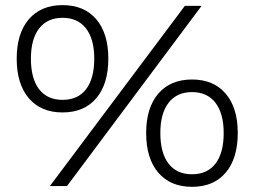

<svg xmlns="http://www.w3.org/2000/svg" viewBox="-20 -723 989 746"><path d="M400.9 -495.1Q400.9 -396.5 354 -341.3Q307.1 -286.1 223.1 -286.1Q139.2 -286.1 92 -341.3Q44.9 -396.5 44.9 -495.1Q44.9 -593.3 92 -648.2Q139.2 -703.1 223.1 -703.1Q307.1 -703.1 354 -648.2Q400.9 -593.3 400.9 -495.1ZM698.2 -700.2H763.2L240.2 0H173.8ZM100.1 -495.1Q100.1 -418 131.8 -376.5Q163.6 -335 223.1 -335Q282.7 -335 314.5 -376.5Q346.2 -418 346.2 -495.1Q346.2 -571.3 314.2 -612.5Q282.2 -653.8 223.1 -653.8Q164.1 -653.8 132.1 -612.5Q100.1 -571.3 100.1 -495.1ZM903.8 -206.1Q903.8 -107.4 856.9 -52.2Q810.1 2.9 726.1 2.9Q642.1 2.9 595 -52.2Q547.9 -107.4 547.9 -206.1Q547.9 -304.2 595 -359.1Q642.1 -414.1 726.1 -414.1Q810.1 -414.1 856.9 -359.1Q903.8 -304.2 903.8 -206.1ZM603 -206.1Q603 -128.9 634.8 -87.4Q666.5 -45.9 726.1 -45.9Q785.6 -45.9 817.4 -87.4Q849.1 -128.9 849.1 -206.1Q849.1 -282.2 817.1 -323.7Q785.2 -365.2 726.1 -365.2Q667 -365.2 635 -323.7Q603 -282.2 603 -206.1Z"/></svg>

Font: Montserrat-Arabic Light
Style: Regular
Weight: 300
Designer: Mohamed Gaber
Foundry: Kief Type Foundry
Version: Version 5.008;PS 005.008;hotconv 1.0.88;makeotf.lib2.5.64775